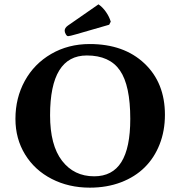

<svg xmlns="http://www.w3.org/2000/svg" viewBox="-20 -863 839 893"><path d="M438 -842.8 295.9 -744.1C285.8 -737 280.8 -729 280.8 -720.2C280.8 -715.3 282.5 -709.9 285.9 -703.9C289.3 -697.8 293 -694.8 296.9 -694.8C301.4 -694.8 314.5 -697.9 335.9 -704.1L487.8 -748L495.1 -762.2C490.6 -777.5 483.2 -792.6 472.9 -807.4C462.6 -822.2 451 -834 438 -842.8ZM383.8 -605C454.4 -605 505.8 -581.8 537.8 -535.4C569.9 -489 585.9 -413.9 585.9 -310.1C585.9 -220.2 572.1 -153.2 544.4 -109.1C516.8 -65 474.6 -43 418 -43C355.5 -43 305.7 -67.1 268.6 -115.2C231.4 -163.4 212.9 -234 212.9 -327.1C212.9 -512.4 269.9 -605 383.8 -605ZM747.1 -329.1C747.1 -428.4 715.3 -508.1 651.6 -568.1C588 -628.2 503.1 -658.2 397 -658.2C330.6 -658.2 270.9 -642.8 218 -612.1C165.1 -581.3 124.2 -539.5 95.2 -486.6C66.2 -433.7 51.8 -374.8 51.8 -310.1C51.8 -248.5 66.7 -193.4 96.7 -144.5C126.6 -95.7 168 -57.8 220.7 -30.8C273.4 -3.7 332.5 9.8 397.9 9.8C450.7 9.8 498.9 1.5 542.5 -15.1C586.1 -31.7 622.9 -54.9 652.8 -84.5C682.8 -114.1 706 -149.8 722.4 -191.7C738.9 -233.5 747.1 -279.3 747.1 -329.1Z"/></svg>

Font: Linux Biolinum G
Style: Bold
Weight: 700
Designer: Philipp H. Poll
Foundry: Philipp H. Poll
Version: Version 1.1.0